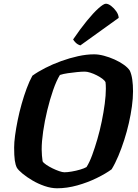

<svg xmlns="http://www.w3.org/2000/svg" viewBox="-20 -1012 744 1032"><path d="M287 0Q255 0 220 -12Q185 -24 154.5 -42Q124 -60 101.5 -78.5Q79 -97 71 -110Q63 -125 59.5 -150Q56 -175 56 -219Q56 -246 61 -283.5Q66 -321 75 -365.5Q84 -410 96.5 -454Q109 -498 123.5 -537Q138 -576 154 -605Q183 -626 223 -646.5Q263 -667 308.5 -683.5Q354 -700 399.5 -710Q445 -720 486 -720Q510 -720 538.5 -712.5Q567 -705 595 -692.5Q623 -680 645.5 -664Q668 -648 678 -632Q687 -612 691 -584Q695 -556 695 -521Q695 -484 689 -440Q683 -396 672.5 -350Q662 -304 647.5 -259Q633 -214 616 -173.5Q599 -133 580 -102Q549 -79 500 -55Q451 -31 395.5 -15.5Q340 0 287 0ZM326 -86Q342 -86 365.5 -90Q389 -94 411 -100.5Q433 -107 445 -114Q461 -139 475.5 -178.5Q490 -218 503.5 -264.5Q517 -311 527 -360Q537 -409 543 -454.5Q549 -500 549 -535Q549 -547 548.5 -556Q548 -565 547 -571Q543 -579 530.5 -588.5Q518 -598 500.5 -607Q483 -616 465.5 -621.5Q448 -627 436 -627Q418 -627 393.5 -624.5Q369 -622 344.5 -618.5Q320 -615 302 -609Q283 -578 265.5 -527.5Q248 -477 234 -419Q220 -361 212 -306Q204 -251 204 -209Q204 -192 205.5 -175.5Q207 -159 209 -145Q213 -137 228.5 -126.5Q244 -116 262.5 -107Q281 -98 298.5 -92Q316 -86 326 -86ZM412 -768Q398 -772 387.5 -782Q377 -792 373 -800Q411 -856 446.5 -899.5Q482 -943 509.5 -967.5Q537 -992 549 -992Q562 -992 577.5 -980Q593 -968 605 -951Q617 -934 618 -916Z"/></svg>

Font: Texturina Medium 12pt ExtraBold
Style: Italic
Weight: 800
Italic angle: -11°
Version: Version 1.002